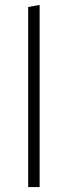

<svg xmlns="http://www.w3.org/2000/svg" viewBox="-20 -760 275 780"><path d="M94.5 0V-731.5L141 -740V0Z"/></svg>

Font: Heraclito ExtraLight
Style: Regular
Weight: 200
Designer: Kostas Bartsokas (font) & Cristiano Sobral (main changes)
Foundry: Kostas Bartsokas (font) & Cristiano Sobral (main changes)
Version: Version 1.00;July 8, 2020;FontCreator 13.0.0.2655 64-bit